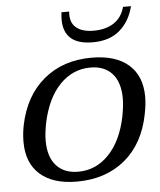

<svg xmlns="http://www.w3.org/2000/svg" viewBox="-50 -716 641 770"><g transform="rotate(-5 270.0 -331.0)"><path d="M224 -643Q224 -652 226 -672H257Q253 -629 277.5 -608Q302 -587 349 -587Q397 -587 429.5 -608Q462 -629 474 -672H506Q491 -612 450 -576.5Q409 -541 341 -541Q224 -541 224 -643ZM29 -167Q29 -201 36 -235Q60 -351 137.5 -415.5Q215 -480 330 -480Q427 -480 479 -434.5Q531 -389 531 -305Q531 -275 523 -235Q500 -118 422.5 -54Q345 10 229 10Q133 10 81 -36Q29 -82 29 -167ZM433 -235Q441 -277 441 -306Q441 -371 410 -406Q379 -441 322 -441Q251 -441 199 -387.5Q147 -334 126 -235Q118 -193 118 -165Q118 -99 149.5 -64Q181 -29 238 -29Q309 -29 361 -83Q413 -137 433 -235Z"/></g></svg>

Font: Taviraj
Style: Italic
Weight: 400
Italic angle: -12°
Designer: Katatrad Team
Foundry: CadsonDemak
Version: Version 1.001